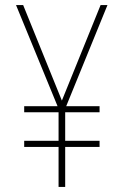

<svg xmlns="http://www.w3.org/2000/svg" viewBox="-20 -734 487 754"><path d="M223 -339 71 -714H43L206 -317H75V-293H210V-181H75V-157H210V0H236V-157H371V-181H236V-293H371V-317H240L402 -714H375Z"/></svg>

Font: Noto Sans Thai Looped Condensed Thin
Style: Regular
Weight: 100
Width: 3
Designer: Sasikarn Vongin, Ben Mitchell
Foundry: The Fontpad Ltd
Version: Version 1.001